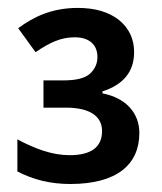

<svg xmlns="http://www.w3.org/2000/svg" viewBox="-20 -873 408 485"><path d="M176.8 -853C111.8 -853 66.4 -831.5 25.9 -801.8L69.8 -741.2C106.4 -766.1 134.3 -778.8 168.9 -778.8C204.6 -778.8 226.1 -760.7 226.1 -729C226.1 -712.9 220.2 -699.2 208 -687.5C195.8 -675.8 173.3 -669.9 140.1 -669.9H89.8V-601.1H146C210.9 -601.1 237.8 -576.7 237.8 -542C237.8 -501.5 210.4 -481 155.8 -481C112.3 -481 68.4 -497.1 23.9 -521V-439.9C64 -418.9 108.4 -408.2 157.2 -408.2C276.9 -408.2 332 -458.5 332 -537.1C332 -585.4 300.8 -625 238.8 -637.2V-642.1C292 -659.2 318.8 -692.4 318.8 -741.2C318.8 -774.4 306.2 -801.3 280.8 -822.3C254.9 -842.8 220.2 -853 176.8 -853Z"/></svg>

Font: Noto Reveo Sans
Style: Regular
Weight: 600
Designer: Monotype Design Team
Foundry: Monotype Imaging Inc.
Version: Version 2.007